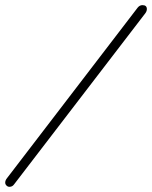

<svg xmlns="http://www.w3.org/2000/svg" viewBox="-24 -720 586 740"><path d="M12.2 0Q5.9 0 1 -4.9Q-3.9 -9.8 -3.9 -16.1Q-3.9 -24.9 2.9 -33.2L506.8 -690.9Q514.6 -700.2 524.9 -700.2Q542 -700.2 542 -685.1Q542 -676.8 536.1 -668.9L29.8 -8.8Q23.4 0 12.2 0Z"/></svg>

Font: Comic Neue Light
Style: Italic
Weight: 300
Italic angle: -12°
Designer: Craig Rozynski
Foundry: Craig Rozynski
Version: Version 2.003;hotconv 1.0.109;makeotfexe 2.5.65596